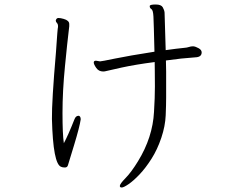

<svg xmlns="http://www.w3.org/2000/svg" viewBox="-20 -771 1040 854"><path d="M407 -501 425 -498Q431 -498 491.5 -510.5Q552 -523 667 -541Q664 -668 662.5 -697Q661 -726 653.5 -730.5Q646 -735 646 -743V-745Q648 -751 672.5 -751Q697 -751 704 -738.5Q711 -726 712 -715L717 -548Q740 -551 762 -554Q784 -557 798 -558Q812 -559 820.5 -562Q829 -565 838 -565H840Q850 -564 863.5 -556.5Q877 -549 877 -538Q877 -517 849 -516Q788 -512 718 -502Q719 -477 719 -452V-338Q719 -306 717 -258Q715 -210 697.5 -158Q680 -106 654 -65Q628 -24 601 4.5Q574 33 552 48Q530 63 521.5 63Q513 63 513 56Q513 47 538.5 21Q564 -5 594 -54Q659 -160 665 -273Q669 -337 669 -386.5Q669 -436 668.5 -456Q668 -476 668 -495Q583 -484 521 -470.5Q459 -457 452.5 -455Q446 -453 439 -453Q419 -453 408 -469Q397 -485 397 -493Q397 -501 407 -501ZM228 -680Q231 -691 240 -691Q249 -691 263 -687Q288 -680 288 -664V-654Q288 -650 284 -619Q280 -588 269 -476.5Q258 -365 258 -269Q258 -173 264 -134Q283 -169 311 -240Q317 -256 329 -256H331Q339 -253 339 -240Q334 -206 309.5 -125.5Q285 -45 282 -35.5Q279 -26 268.5 -26Q258 -26 252 -29Q216 -41 211 -242Q210 -319 229 -540Q236 -646 238 -651V-655Q238 -664 233 -669Q228 -674 228 -680Z"/></svg>

Font: ToneOZ-Pinyin-WenKai-Light
Style: Light
Weight: 300
Designer: Fontworks Inc.
Foundry: ToneOZ
Version: Version 0.240331